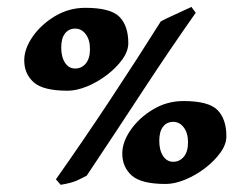

<svg xmlns="http://www.w3.org/2000/svg" viewBox="-20 -508 711 545"><path d="M48.8 -336.9Q48.8 -369.6 72.8 -404.1Q96.7 -438.5 136.2 -462.2Q175.8 -485.8 222.2 -485.8Q293.9 -485.8 319.1 -460.2Q344.2 -434.6 344.2 -385.7Q344.2 -362.8 327.1 -339.1Q310.1 -315.4 283.4 -295.2Q256.8 -274.9 227.1 -262.7Q197.3 -250.5 171.9 -250.5Q102.5 -250.5 75.7 -274.4Q48.8 -298.3 48.8 -336.9ZM153.8 -373Q153.8 -346.2 164.6 -329.8Q175.3 -313.5 193.4 -313.5Q211.4 -313.5 223.4 -327.6Q235.4 -341.8 235.4 -368.7Q235.4 -395 223.4 -410.9Q211.4 -426.8 193.4 -426.8Q175.3 -426.8 164.6 -413.1Q153.8 -399.4 153.8 -373ZM138.7 1Q212.9 -104 290.8 -221.7Q368.7 -339.4 436.5 -447.3Q449.7 -454.6 476.8 -466.8Q503.9 -479 523.4 -488.3L535.6 -471.7Q461.9 -367.2 382.3 -245.6Q302.7 -124 226.1 -9.3Q212.4 -2 198 4.6Q183.6 11.2 152.3 16.6ZM327.1 -72.3Q327.1 -105 351.1 -139.4Q375 -173.8 414.6 -197.5Q454.1 -221.2 500.5 -221.2Q572.3 -221.2 597.4 -195.6Q622.6 -169.9 622.6 -121.1Q622.6 -98.1 605.5 -74.5Q588.4 -50.8 561.8 -30.5Q535.2 -10.3 505.4 2Q475.6 14.2 450.2 14.2Q380.9 14.2 354 -9.8Q327.1 -33.7 327.1 -72.3ZM432.1 -108.4Q432.1 -81.5 442.9 -65.2Q453.6 -48.8 471.7 -48.8Q489.7 -48.8 501.7 -63Q513.7 -77.1 513.7 -104Q513.7 -130.4 501.7 -146.2Q489.7 -162.1 471.7 -162.1Q453.6 -162.1 442.9 -148.4Q432.1 -134.8 432.1 -108.4Z"/></svg>

Font: Namdhinggo ExtraBold
Style: Regular
Weight: 800
Designer: Victor Gaultney
Foundry: SIL International
Version: Version 3.001